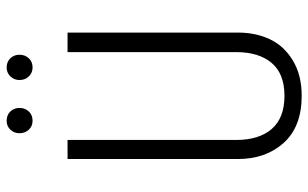

<svg xmlns="http://www.w3.org/2000/svg" viewBox="-193 -713 917 571"><g transform="rotate(-90 265.5 -427.5)"><path d="M191.9 -866.2Q209 -866.2 219.5 -855.2Q230 -844.2 230 -828.1Q230 -811.5 219.5 -800.3Q209 -789.1 191.9 -789.1Q175.8 -789.1 165.3 -800.3Q154.8 -811.5 154.8 -828.1Q154.8 -844.2 165.3 -855.2Q175.8 -866.2 191.9 -866.2ZM350.1 -866.2Q367.2 -866.2 377.7 -855.2Q388.2 -844.2 388.2 -828.1Q388.2 -811.5 377.7 -800.3Q367.2 -789.1 350.1 -789.1Q334.5 -789.1 323.7 -800.3Q313 -811.5 313 -828.1Q313 -843.8 323.7 -855Q334.5 -866.2 350.1 -866.2ZM454.1 -685.1V-178.2Q454.1 -125 434.1 -83Q414.1 -41 370.8 -14.9Q327.6 11.2 266.1 11.2Q174.3 11.2 126.2 -42.2Q78.1 -95.7 78.1 -178.2V-685.1H134.8V-183.1Q134.8 -115.7 167.5 -77.9Q200.2 -40 266.1 -40Q332 -40 364 -78.4Q396 -116.7 396 -183.1V-685.1Z"/></g></svg>

Font: Fira Sans Compressed Light
Style: Regular
Weight: 300
Width: 1
Designer: Carrois Corporate & Edenspiekermann AG
Foundry: Carrois Corporate GbR & Edenspiekermann AG
Version: Version 4.203;PS 004.203;hotconv 1.0.88;makeotf.lib2.5.64775